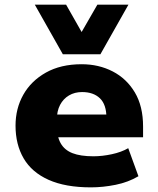

<svg xmlns="http://www.w3.org/2000/svg" viewBox="-20 -797 681 828"><path d="M372 11Q262 11 189.5 -21.5Q117 -54 82 -114Q47 -174 47 -255Q47 -329 80.5 -388.5Q114 -448 178 -484Q242 -520 332 -520Q406 -520 466 -489Q526 -458 561.5 -398.5Q597 -339 597 -251V-205H201V-303H447L439 -289Q439 -346 411 -373Q383 -400 334 -400Q302 -400 277.5 -385.5Q253 -371 239 -344.5Q225 -318 225 -279V-257Q225 -209 241.5 -179.5Q258 -150 292.5 -136.5Q327 -123 383 -123Q421 -123 462.5 -132Q504 -141 533 -158L577 -37Q533 -11 478.5 0Q424 11 372 11ZM251 -563 130 -777H265L332 -659L400 -777H534L413 -563Z"/></svg>

Font: Nunito Sans 6pt Black
Style: Regular
Weight: 900
Version: Version 3.101;gftools[0.9.27]